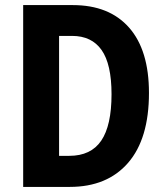

<svg xmlns="http://www.w3.org/2000/svg" viewBox="-20 -734 651 754"><path d="M565 -369Q565 -189 483 -94.5Q401 0 254 0H71V-714H266Q409 -714 487 -625.5Q565 -537 565 -369ZM418 -364Q418 -482 379 -537.5Q340 -593 263 -593H212V-122H252Q337 -122 377.5 -181.5Q418 -241 418 -364Z"/></svg>

Font: Noto Sans Lao Condensed
Style: Bold
Weight: 700
Width: 3
Designer: Monotype Design Team
Foundry: Monotype Imaging Inc.
Version: Version 2.003; ttfautohint (v1.8.4.7-5d5b)